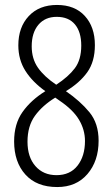

<svg xmlns="http://www.w3.org/2000/svg" viewBox="-20 -744 454 775"><path d="M211 11Q128 11 82.5 -39.5Q37 -90 37 -173Q37 -244 71 -292Q105 -340 163 -376Q111 -413 82.5 -458Q54 -503 54 -561Q54 -634 96 -679Q138 -724 210 -724Q282 -724 322.5 -679.5Q363 -635 363 -562Q363 -495 332 -452Q301 -409 246 -376Q304 -336 341 -291Q378 -246 378 -176Q378 -94 333 -41.5Q288 11 211 11ZM207 -402Q256 -434 282 -468.5Q308 -503 308 -560Q308 -615 282.5 -645.5Q257 -676 209 -676Q162 -676 135 -644Q108 -612 108 -557Q108 -507 133 -471Q158 -435 207 -402ZM208 -37Q263 -37 293 -75.5Q323 -114 323 -175Q323 -220 299 -260.5Q275 -301 220 -338L203 -350Q151 -318 121 -276.5Q91 -235 91 -172Q91 -110 123 -73.5Q155 -37 208 -37Z"/></svg>

Font: Noto Sans Malayalam ExtraCondensed Light
Style: Regular
Weight: 300
Width: 2
Designer: Jelle Bosma - Monotype Design Team
Foundry: Monotype Imaging Inc.
Version: Version 2.104; ttfautohint (v1.8.4.7-5d5b)